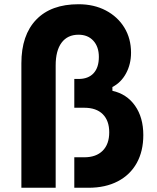

<svg xmlns="http://www.w3.org/2000/svg" viewBox="-20 -887 740 907"><path d="M331 0H398Q478 0 536.5 -30.5Q595 -61 626 -117Q657 -173 657 -249Q657 -332 618 -387.5Q579 -443 511 -458V-476Q552 -497 575.5 -540.5Q599 -584 599 -638Q599 -705 567.5 -756.5Q536 -808 480 -837.5Q424 -867 351 -867Q221 -867 151 -794Q81 -721 81 -588V0H243V-578Q243 -648 271 -685.5Q299 -723 351 -723Q395 -723 421 -694.5Q447 -666 447 -618Q447 -568 422 -541Q397 -514 351 -514H331V-378H378Q435 -378 465.5 -347.5Q496 -317 496 -262Q496 -206 465 -175Q434 -144 378 -144H331Z"/></svg>

Font: Martian Mono
Style: Bold
Weight: 700
Designer: Roman Shamin
Foundry: Evil Martians
Version: Version 1.000